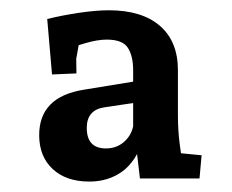

<svg xmlns="http://www.w3.org/2000/svg" viewBox="-20 -672 444 368"><path d="M151.2 -324Q106.6 -324 80.9 -348.1Q55.1 -372.2 55.1 -413Q55.1 -486.5 140.9 -500.1L245.1 -517.1V-476L181.3 -466.5Q146.3 -461.8 146.3 -426.9Q146.3 -387.5 183 -387.5Q202.8 -387.5 217 -399.4Q231.2 -411.4 235.2 -429.9V-537.4Q235.2 -564.5 225.1 -580.3Q215.1 -596.1 184.5 -596.1Q167.2 -596.1 143.7 -589.3Q120.3 -582.5 110.5 -578.5L137.4 -622.1L126.1 -559.2L126.5 -531.3L79.7 -529.3L70.5 -635.6Q99 -642.6 131.7 -647.5Q164.5 -652.3 188.5 -652.3Q251.9 -652.3 286.5 -622.5Q321 -592.6 321 -537.5V-451.5Q321 -421.9 324.5 -395.4Q328 -368.8 330.6 -353.9L288.5 -382L366.4 -374.4L362.4 -330H248.2L238.2 -415.3L254.6 -404.6Q240.8 -362.6 214.3 -343.3Q187.7 -324 151.2 -324Z"/></svg>

Font: Andada Pro
Style: Regular
Weight: 400
Designer: Carolina Giovagnoli
Foundry: Huerta Tipografica
Version: Version 3.003